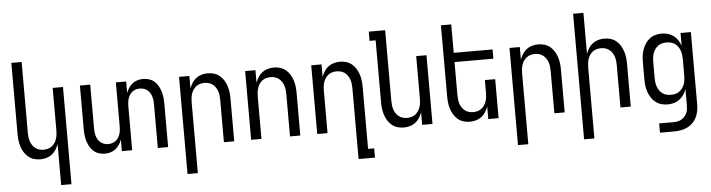

<svg xmlns="http://www.w3.org/2000/svg" viewBox="-53 -984 5356 1447"><g transform="rotate(-5 2625.0 -260.0)"><path d="M358 215V-95Q350 -73 337.5 -53Q325 -33 306.5 -19Q288 -5 265 1.5Q242 8 219 8Q194 8 170.5 1Q147 -6 128 -22Q109 -38 96.5 -59Q84 -80 76.5 -103.5Q69 -127 66.5 -151.5Q64 -176 64 -200V-735H142V-200Q142 -183 144 -166.5Q146 -150 151 -134.5Q156 -119 165.5 -105Q175 -91 188 -81Q201 -71 217 -66.5Q233 -62 250 -62Q267 -62 283 -66.5Q299 -71 312 -81Q325 -91 334.5 -105Q344 -119 349 -134.5Q354 -150 356 -166.5Q358 -183 358 -200V-520H436V215Z M708 8Q685 8 662.5 1Q640 -6 622.5 -21.5Q605 -37 593.5 -57.5Q582 -78 575.5 -100Q569 -122 566.5 -145Q564 -168 564 -191V-520H642V-191Q642 -176 643.5 -160.5Q645 -145 649.5 -130.5Q654 -116 662 -103Q670 -90 682 -80.5Q694 -71 709 -66.5Q724 -62 739 -62Q754 -62 769 -66.5Q784 -71 796 -80.5Q808 -90 816 -103Q824 -116 828.5 -130.5Q833 -145 834.5 -160.5Q836 -176 836 -191V-520H914V-433Q921 -453 933 -471Q945 -489 962 -502.5Q979 -516 1000 -522Q1021 -528 1042 -528Q1065 -528 1087.5 -521Q1110 -514 1127.5 -498.5Q1145 -483 1156.5 -462.5Q1168 -442 1174.5 -420Q1181 -398 1183.5 -375Q1186 -352 1186 -329V0H1108V-329Q1108 -344 1106.5 -359.5Q1105 -375 1100.5 -389.5Q1096 -404 1088 -417Q1080 -430 1068 -439.5Q1056 -449 1041 -453.5Q1026 -458 1011 -458Q996 -458 981 -453.5Q966 -449 954 -439.5Q942 -430 934 -417Q926 -404 921.5 -389.5Q917 -375 915.5 -359.5Q914 -344 914 -329V0H836V-87Q829 -67 817 -49Q805 -31 788 -17.5Q771 -4 750 2Q729 8 708 8Z M1314 215V-520H1392V-425Q1400 -447 1412.5 -467Q1425 -487 1443.5 -501Q1462 -515 1485 -521.5Q1508 -528 1531 -528Q1556 -528 1579.5 -521Q1603 -514 1622 -498Q1641 -482 1653.5 -461Q1666 -440 1673.5 -416.5Q1681 -393 1683.5 -368.5Q1686 -344 1686 -320V0H1608V-320Q1608 -337 1606 -353.5Q1604 -370 1599 -385.5Q1594 -401 1584.5 -415Q1575 -429 1562 -439Q1549 -449 1533 -453.5Q1517 -458 1500 -458Q1483 -458 1467 -453.5Q1451 -449 1438 -439Q1425 -429 1415.5 -415Q1406 -401 1401 -385.5Q1396 -370 1394 -353.5Q1392 -337 1392 -320V215Z M1814 0V-520H1892V-425Q1900 -447 1912.5 -467Q1925 -487 1943.5 -501Q1962 -515 1985 -521.5Q2008 -528 2031 -528Q2056 -528 2079.5 -521Q2103 -514 2122 -498Q2141 -482 2153.5 -461Q2166 -440 2173.5 -416.5Q2181 -393 2183.5 -368.5Q2186 -344 2186 -320V0H2108V-320Q2108 -337 2106 -353.5Q2104 -370 2099 -385.5Q2094 -401 2084.5 -415Q2075 -429 2062 -439Q2049 -449 2033 -453.5Q2017 -458 2000 -458Q1983 -458 1967 -453.5Q1951 -449 1938 -439Q1925 -429 1915.5 -415Q1906 -401 1901 -385.5Q1896 -370 1894 -353.5Q1892 -337 1892 -320V0Z M2608 215V-320Q2608 -337 2606 -353.5Q2604 -370 2599 -385.5Q2594 -401 2584.5 -415Q2575 -429 2562 -439Q2549 -449 2533 -453.5Q2517 -458 2500 -458Q2483 -458 2467 -453.5Q2451 -449 2438 -439Q2425 -429 2415.5 -415Q2406 -401 2401 -385.5Q2396 -370 2394 -353.5Q2392 -337 2392 -320V0H2314V-520H2392V-425Q2400 -447 2412.5 -467Q2425 -487 2443.5 -501Q2462 -515 2485 -521.5Q2508 -528 2531 -528Q2556 -528 2579.5 -521Q2603 -514 2622 -498Q2641 -482 2653.5 -461Q2666 -440 2673.5 -416.5Q2681 -393 2683.5 -368.5Q2686 -344 2686 -320V145H2732V215Z M2969 8Q2944 8 2920.5 1Q2897 -6 2878 -22Q2859 -38 2846.5 -59Q2834 -80 2826.5 -103.5Q2819 -127 2816.5 -151.5Q2814 -176 2814 -200V-665H2768V-735H2892V-200Q2892 -183 2894 -166.5Q2896 -150 2901 -134.5Q2906 -119 2915.5 -105Q2925 -91 2938 -81Q2951 -71 2967 -66.5Q2983 -62 3000 -62Q3017 -62 3033 -66.5Q3049 -71 3062 -81Q3075 -91 3084.5 -105Q3094 -119 3099 -134.5Q3104 -150 3106 -166.5Q3108 -183 3108 -200V-520H3186V0H3108V-95Q3100 -73 3087.5 -53Q3075 -33 3056.5 -19Q3038 -5 3015 1.5Q2992 8 2969 8Z M3469 8Q3444 8 3420.5 1Q3397 -6 3378 -22Q3359 -38 3346.5 -59Q3334 -80 3326.5 -103.5Q3319 -127 3316.5 -151.5Q3314 -176 3314 -200V-735H3392V-520H3686V-450H3392V-200Q3392 -183 3394 -166.5Q3396 -150 3401 -134.5Q3406 -119 3415.5 -105Q3425 -91 3438 -81Q3451 -71 3467 -66.5Q3483 -62 3500 -62Q3517 -62 3533 -66.5Q3549 -71 3562 -81Q3575 -91 3584.5 -105Q3594 -119 3599 -134.5Q3604 -150 3606 -166.5Q3608 -183 3608 -200V-295H3686V0H3608V-95Q3600 -73 3587.5 -53Q3575 -33 3556.5 -19Q3538 -5 3515 1.5Q3492 8 3469 8Z M3814 215V-520H3892V-425Q3900 -447 3912.5 -467Q3925 -487 3943.5 -501Q3962 -515 3985 -521.5Q4008 -528 4031 -528Q4056 -528 4079.5 -521Q4103 -514 4122 -498Q4141 -482 4153.5 -461Q4166 -440 4173.5 -416.5Q4181 -393 4183.5 -368.5Q4186 -344 4186 -320V0H4108V-320Q4108 -337 4106 -353.5Q4104 -370 4099 -385.5Q4094 -401 4084.5 -415Q4075 -429 4062 -439Q4049 -449 4033 -453.5Q4017 -458 4000 -458Q3983 -458 3967 -453.5Q3951 -449 3938 -439Q3925 -429 3915.5 -415Q3906 -401 3901 -385.5Q3896 -370 3894 -353.5Q3892 -337 3892 -320V215Z M4314 215V-735H4392V-425Q4400 -447 4412.5 -467Q4425 -487 4443.5 -501Q4462 -515 4485 -521.5Q4508 -528 4531 -528Q4556 -528 4579.5 -521Q4603 -514 4622 -498Q4641 -482 4653.5 -461Q4666 -440 4673.5 -416.5Q4681 -393 4683.5 -368.5Q4686 -344 4686 -320V0H4608V-320Q4608 -337 4606 -353.5Q4604 -370 4599 -385.5Q4594 -401 4584.5 -415Q4575 -429 4562 -439Q4549 -449 4533 -453.5Q4517 -458 4500 -458Q4483 -458 4467 -453.5Q4451 -449 4438 -439Q4425 -429 4415.5 -415Q4406 -401 4401 -385.5Q4396 -370 4394 -353.5Q4392 -337 4392 -320V215Z M4888 215V145H4996Q5012 145 5027.5 142Q5043 139 5056.5 131.5Q5070 124 5080.5 112Q5091 100 5097.5 86Q5104 72 5106 56.5Q5108 41 5108 25V-96Q5100 -73 5086.5 -53Q5073 -33 5054 -19Q5035 -5 5012 1.5Q4989 8 4965 8Q4940 8 4916 1Q4892 -6 4872.5 -21.5Q4853 -37 4840 -58Q4827 -79 4819 -102.5Q4811 -126 4808.5 -150.5Q4806 -175 4806 -200V-320Q4806 -345 4808.5 -369.5Q4811 -394 4819 -417.5Q4827 -441 4840 -462Q4853 -483 4872.5 -498.5Q4892 -514 4916 -521Q4940 -528 4965 -528Q4989 -528 5012 -521.5Q5035 -515 5054 -501Q5073 -487 5086.5 -467Q5100 -447 5108 -424V-520H5186V25Q5186 51 5181.5 76Q5177 101 5166 124Q5155 147 5136.5 165.5Q5118 184 5095 195Q5072 206 5047 210.5Q5022 215 4996 215ZM4996 -62Q5013 -62 5029.5 -66Q5046 -70 5059.5 -80Q5073 -90 5083 -104Q5093 -118 5098.5 -134Q5104 -150 5106 -166.5Q5108 -183 5108 -200V-320Q5108 -337 5106 -353.5Q5104 -370 5098.5 -386Q5093 -402 5083 -416Q5073 -430 5059.5 -440Q5046 -450 5029.5 -454Q5013 -458 4996 -458Q4979 -458 4962.5 -454Q4946 -450 4932.5 -440Q4919 -430 4909 -416Q4899 -402 4893.5 -386Q4888 -370 4886 -353.5Q4884 -337 4884 -320V-200Q4884 -183 4886 -166.5Q4888 -150 4893.5 -134Q4899 -118 4909 -104Q4919 -90 4932.5 -80Q4946 -70 4962.5 -66Q4979 -62 4996 -62Z"/></g></svg>

Font: Huly
Style: Regular
Weight: 400
Designer: Belleve Invis
Foundry: Belleve Invis
Version: Version 33.2.5; ttfautohint (v1.8.4)